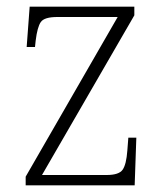

<svg xmlns="http://www.w3.org/2000/svg" viewBox="-20 -556 493 576"><path d="M57 0V-26L333 -505H152Q113 -505 102.5 -490Q92 -475 87 -434L85 -415H60L69 -536H383V-510L106 -31H300Q337 -31 348 -47Q359 -63 362 -104L365 -143H389L384 0Z"/></svg>

Font: Noto Serif Khmer SemiCondensed ExtraLight
Style: Regular
Weight: 200
Width: 4
Designer: Danh Hong and the Monotype Design Team
Foundry: Monotype Imaging Inc.
Version: Version 2.004; ttfautohint (v1.8.4.7-5d5b)